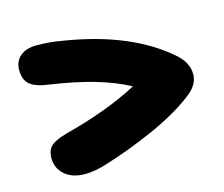

<svg xmlns="http://www.w3.org/2000/svg" viewBox="-81 -719 862 740"><g transform="rotate(-15 350.0 -349.0)"><path d="M173.8 -85Q122.1 -85 92.5 -111.3Q63 -137.7 63 -176.8Q63 -209.5 80.6 -225.6Q98.1 -241.7 145 -254.9Q315.4 -298.8 438 -363.8Q326.7 -425.3 127.9 -454.1Q77.6 -460.4 54.2 -478.8Q30.8 -497.1 30.8 -537.1Q30.8 -572.8 54.7 -592.8Q78.6 -612.8 119.1 -612.8Q172.4 -612.8 220.2 -604Q486.8 -562 633.8 -431.2Q674.8 -394.5 674.8 -349.1Q674.8 -307.1 630.9 -273.9Q563 -221.2 459.7 -175.3Q356.4 -129.4 256.8 -99.1Q211.4 -85 173.8 -85Z"/></g></svg>

Font: Shantell Sans Normal
Style: Regular
Weight: 800
Designer: Stephen Nixon, Anya Danilova, Shantell Martin
Foundry: Arrow Type
Version: Version 1.006;[559af2be0]